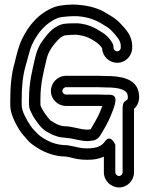

<svg xmlns="http://www.w3.org/2000/svg" viewBox="-20 -710 654 841"><path d="M362 -92C367.2 -92 376.7 -93.1 383.8 -94C398.8 -94.4 412.9 -106.5 417.3 -113.9C430 -133.9 455.2 -176.6 464.4 -201.3C471.1 -219.5 481.1 -238.4 485.7 -265.9C486.9 -273.3 487.6 -295 461 -295H444.8C434.1 -295.7 422.8 -296 410 -296H269C260.4 -296 253 -303.7 253 -311.5C253 -319.9 261.2 -328 269 -328H410C422.9 -328 434.2 -327 445 -327C505.9 -327 536.8 -315.5 539.2 -292C541.5 -275.7 540 -274.2 530.4 -268.6C516.1 -260.3 517 -243.7 517 -223V45C517 53.6 509.3 61 501.5 61C493.1 61 485 52.8 485 45V-76C485 -76 464.1 -126.2 439.4 -90.2C426.3 -71.1 403.6 -60 362 -60C334.7 -60 323.7 -64.4 297.9 -69.5L277.9 -73.5C276.3 -73.8 274.2 -74 273 -74C224.4 -74 188.8 -91.2 158.3 -112.5C147.9 -119.8 138.7 -130.6 127.7 -141.7C112.1 -157.2 86.5 -201.5 78.9 -226.4C76.2 -234.9 75 -242.9 75 -251V-274C75 -331.3 79.8 -380.1 92.9 -423.8C101.6 -452.6 110.5 -494.1 120.6 -515.3C146.4 -569.5 183.5 -612.3 236.5 -632.5C248.6 -636.6 299.1 -640.4 318.2 -639.1C361.9 -635.9 391.9 -625.1 420.3 -609.5C445.5 -593.8 458.2 -588.1 473.3 -570.5C493.1 -548.7 509 -531.2 509 -509V-501C509 -492.4 501.3 -485 493.5 -485C485.1 -485 477 -493.2 477 -501V-506C477 -509.9 476 -514 474.4 -517.2C463.6 -538.7 444.2 -559.5 421.2 -571.9L406.2 -581.2C405.6 -581.6 404.7 -582.1 404.2 -582.4L390.2 -589.4C368.9 -600 340.2 -608 313 -608C301.2 -608 265.6 -608.5 248.1 -602.7C206.8 -589 183.6 -554.5 166 -531C152.6 -513.2 141.4 -489.4 134.6 -459.6C121.4 -402.2 107 -350.1 107 -274V-252C107 -234.4 114.4 -222.9 117.5 -215.7C121.7 -205.9 127.2 -196.7 135.6 -184.5L149.9 -165.2C150.2 -164.7 150.7 -164.1 151 -163.7L160.9 -152.3C165.4 -146.9 175.1 -139.5 176.7 -138.6C183 -133.9 186.1 -132.3 191.9 -129.6L204.6 -122.3C205.6 -121.7 206.9 -121.1 207.7 -120.8L217.7 -116.8C218.1 -116.6 218.8 -116.4 219.1 -116.3L231.1 -112.3C240.8 -109 252.4 -107.3 263.2 -107C268.8 -106.2 274 -105 280 -105C290.6 -105 335.6 -92 362 -92ZM265 -157C257.7 -157 252 -158 246.9 -159.7L235.6 -163.5L227.9 -166.6L215.4 -173.7C210.4 -176.6 206 -180.1 200.7 -182.6L189.6 -195.6L176.4 -213.5C168.6 -224.8 157 -244 157 -252V-274C157 -343.6 169.7 -389.3 183.4 -448.4C188.6 -471.5 195.3 -483.9 206.6 -501.8C225 -526.4 241.1 -547.1 263.2 -555C270 -556.2 302 -557.9 312 -558C334.2 -556 355 -551.1 367.8 -544.6L380.8 -538.2L395.7 -528.8C405.4 -522.8 418.8 -512.3 427 -499.4C428.7 -463.6 457.6 -435 493.5 -435C529.8 -435 559 -465.1 559 -501V-509C559 -555.3 527.9 -584.7 510.8 -603.5C489.3 -628.2 467.6 -638.9 446.2 -652.2C413.2 -672.8 373.2 -685.1 322.4 -688.9C292.9 -692.3 243.7 -688.1 219.4 -679.5C149.6 -653.3 104.6 -597.9 75.4 -536.8C62 -508.6 51.9 -467.6 44.8 -437.5C30.3 -388.5 25 -333.8 25 -274V-251C25 -237.8 27.1 -224.4 31.1 -211.6C41.7 -177.2 66 -133.5 91.5 -107.2C101.1 -95.7 112.5 -82.3 130.3 -71.1C164 -47.6 210.5 -24.6 270.5 -24L287.4 -20.6C311.1 -14.4 331.7 -10 362 -10C389.2 -10 411.8 -13.4 435 -23.8V45C435 81.7 465.8 111 501.5 111C537.8 111 567 80.9 567 45V-223C567 -226.9 567 -228.4 567.2 -233.6C585.4 -249 592.1 -273.1 588.8 -298C580.5 -370.4 499.2 -376.9 445.8 -377C436.3 -377.6 422.6 -378 410 -378H269C232.3 -378 203 -347.2 203 -311.5C203 -275.2 233.1 -246 269 -246H410C416.7 -246 420.7 -246 428.2 -245.7C425.6 -239 421.1 -228.4 417.5 -218.7C412 -203.8 389.9 -164.4 376.9 -143.5C369.1 -142.5 362.2 -142 362 -142C357.9 -142 354.2 -143 350 -143C334.9 -143 293 -157 265 -157Z"/></svg>

Font: HoneyBee
Style: Str
Weight: 700
Foundry: Cannot Into Space Fonts
Version: Version 0.89